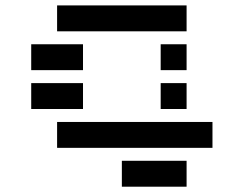

<svg xmlns="http://www.w3.org/2000/svg" viewBox="-20 -704 919 724"><path d="M439.5 0V-97.7H683.6V0ZM683.6 -683.6V-585.9H195.3V-683.6ZM683.6 -439.5H585.9V-537.1H683.6ZM97.7 -439.5V-537.1H293V-439.5ZM683.6 -293H585.9V-390.6H683.6ZM781.2 -244.1V-146.5H195.3V-244.1ZM293 -293H97.7V-390.6H293Z"/></svg>

Font: Trigram
Style: Regular
Weight: 400
Designer: GGBotNet
Foundry: GGBotNet
Version: 1.05